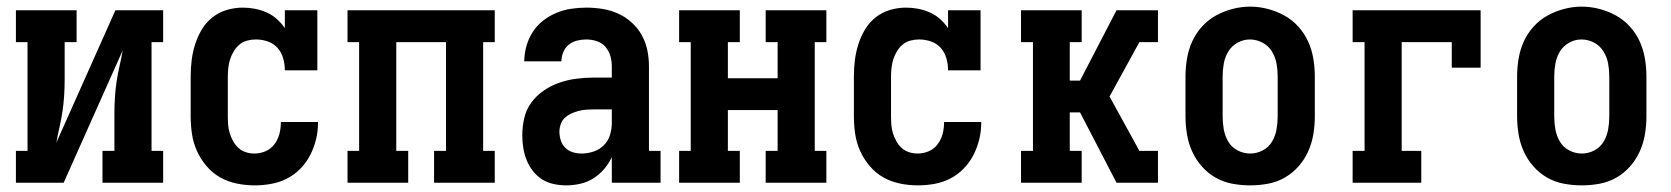

<svg xmlns="http://www.w3.org/2000/svg" viewBox="-20 -551 5040 579"><path d="M28 0V-96H63V-424H28V-520H211V-424H175V-312Q175 -288 173.5 -263.5Q172 -239 168.5 -215.5Q165 -192 159.5 -168Q154 -144 150 -121L328 -520H472V-424H437V-96H472V0H289V-96H325V-208Q325 -232 326.5 -256.5Q328 -281 331.5 -304.5Q335 -328 340.5 -352Q346 -376 350 -399L172 0Z M747 8Q721 8 694 2.5Q667 -3 644 -16Q621 -29 603 -50Q585 -71 574 -95.5Q563 -120 559 -146.5Q555 -173 555 -200V-320Q555 -345 558 -369.5Q561 -394 568.5 -417.5Q576 -441 588.5 -462Q601 -483 620.5 -498.5Q640 -514 664 -521Q688 -528 712 -528Q731 -528 749 -524.5Q767 -521 784 -513.5Q801 -506 815 -493.5Q829 -481 839 -466V-520H937V-339H839Q839 -357 834 -375Q829 -393 817 -406.5Q805 -420 787.5 -426Q770 -432 752 -432Q738 -432 725 -428.5Q712 -425 702 -416.5Q692 -408 685 -396.5Q678 -385 674 -372.5Q670 -360 668.5 -346.5Q667 -333 667 -320V-200Q667 -187 668 -174Q669 -161 673 -148.5Q677 -136 683.5 -124.5Q690 -113 699.5 -104.5Q709 -96 721.5 -92Q734 -88 747 -88Q765 -88 781 -95Q797 -102 807.5 -116Q818 -130 822.5 -147Q827 -164 827 -182Q827 -182 827 -182Q827 -182 827 -183H939Q939 -182 939 -181.5Q939 -181 939 -181Q939 -155 933 -130.5Q927 -106 915.5 -83.5Q904 -61 886 -42.5Q868 -24 845.5 -12.5Q823 -1 798 3.5Q773 8 747 8Z M1028 0V-96H1063V-424H1028V-520H1472V-424H1437V-96H1472V0H1289V-96H1325V-424H1175V-96H1211V0Z M1688 8Q1669 8 1650 4Q1631 0 1615 -10Q1599 -20 1587 -35.5Q1575 -51 1568 -68.5Q1561 -86 1558 -105Q1555 -124 1555 -143Q1555 -169 1561 -195Q1567 -221 1582.5 -242Q1598 -263 1620 -278Q1642 -293 1666.5 -301.5Q1691 -310 1717 -313.5Q1743 -317 1769 -317H1825V-351Q1825 -367 1820.5 -382.5Q1816 -398 1805.5 -410Q1795 -422 1779.5 -427Q1764 -432 1748 -432Q1734 -432 1720 -428.5Q1706 -425 1695 -416Q1684 -407 1678.5 -393.5Q1673 -380 1673 -366H1561Q1561 -389 1567.5 -412Q1574 -435 1586.5 -454.5Q1599 -474 1617.5 -488.5Q1636 -503 1657.5 -512Q1679 -521 1702 -524.5Q1725 -528 1748 -528Q1773 -528 1797.5 -524Q1822 -520 1844 -510Q1866 -500 1884.5 -483.5Q1903 -467 1915 -445.5Q1927 -424 1932 -400Q1937 -376 1937 -351V-96H1972V0H1825V-77Q1816 -58 1802 -41.5Q1788 -25 1770 -13.5Q1752 -2 1730.5 3Q1709 8 1688 8ZM1734 -88Q1752 -88 1770 -94Q1788 -100 1801 -113Q1814 -126 1819.5 -144Q1825 -162 1825 -180V-221H1769Q1757 -221 1745.5 -220Q1734 -219 1723 -216Q1712 -213 1701.5 -208Q1691 -203 1683 -195.5Q1675 -188 1671 -176.5Q1667 -165 1667 -154Q1667 -141 1671 -128Q1675 -115 1684.5 -105.5Q1694 -96 1707 -92Q1720 -88 1734 -88Z M2028 0V-96H2063V-424H2028V-520H2211V-424H2175V-315H2325V-424H2289V-520H2472V-424H2437V-96H2472V0H2289V-96H2325V-219H2175V-96H2211V0Z M2747 8Q2721 8 2694 2.5Q2667 -3 2644 -16Q2621 -29 2603 -50Q2585 -71 2574 -95.5Q2563 -120 2559 -146.5Q2555 -173 2555 -200V-320Q2555 -345 2558 -369.5Q2561 -394 2568.5 -417.5Q2576 -441 2588.5 -462Q2601 -483 2620.5 -498.5Q2640 -514 2664 -521Q2688 -528 2712 -528Q2731 -528 2749 -524.5Q2767 -521 2784 -513.5Q2801 -506 2815 -493.5Q2829 -481 2839 -466V-520H2937V-339H2839Q2839 -357 2834 -375Q2829 -393 2817 -406.5Q2805 -420 2787.5 -426Q2770 -432 2752 -432Q2738 -432 2725 -428.5Q2712 -425 2702 -416.5Q2692 -408 2685 -396.5Q2678 -385 2674 -372.5Q2670 -360 2668.5 -346.5Q2667 -333 2667 -320V-200Q2667 -187 2668 -174Q2669 -161 2673 -148.5Q2677 -136 2683.5 -124.5Q2690 -113 2699.5 -104.5Q2709 -96 2721.5 -92Q2734 -88 2747 -88Q2765 -88 2781 -95Q2797 -102 2807.5 -116Q2818 -130 2822.5 -147Q2827 -164 2827 -182Q2827 -182 2827 -182Q2827 -182 2827 -183H2939Q2939 -182 2939 -181.5Q2939 -181 2939 -181Q2939 -155 2933 -130.5Q2927 -106 2915.5 -83.5Q2904 -61 2886 -42.5Q2868 -24 2845.5 -12.5Q2823 -1 2798 3.5Q2773 8 2747 8Z M3059 0V-96H3095V-424H3059V-520H3242V-424H3206V-308H3237L3347 -520H3472V-424H3416L3326 -260L3416 -96H3472V0H3347L3237 -212H3206V-96H3242V0Z M3750 8Q3723 8 3696 3Q3669 -2 3645.5 -15.5Q3622 -29 3604 -49.5Q3586 -70 3575 -94.5Q3564 -119 3559.5 -146Q3555 -173 3555 -200V-320Q3555 -347 3559.5 -374Q3564 -401 3575 -425.5Q3586 -450 3604.5 -470.5Q3623 -491 3646.5 -504Q3670 -517 3696.5 -524Q3723 -531 3750 -531Q3777 -531 3803.5 -524Q3830 -517 3853.5 -504Q3877 -491 3895.5 -470.5Q3914 -450 3925 -425.5Q3936 -401 3940.5 -374Q3945 -347 3945 -320V-200Q3945 -173 3940.5 -146Q3936 -119 3925 -94.5Q3914 -70 3896 -49.5Q3878 -29 3854.5 -15.5Q3831 -2 3804 3Q3777 8 3750 8ZM3750 -88Q3770 -88 3788 -97.5Q3806 -107 3816 -124Q3826 -141 3829.5 -160.5Q3833 -180 3833 -200V-320Q3833 -340 3829.5 -359.5Q3826 -379 3815.5 -396Q3805 -413 3787 -422.5Q3769 -432 3749 -432Q3729 -432 3711.5 -422Q3694 -412 3684 -395.5Q3674 -379 3670.5 -359.5Q3667 -340 3667 -320V-200Q3667 -180 3670.5 -160.5Q3674 -141 3684 -124Q3694 -107 3712 -97.5Q3730 -88 3750 -88Z M4059 0V-96H4095V-424H4059V-520H4445V-347H4358V-424H4207V-96H4266V0Z M4750 8Q4723 8 4696 3Q4669 -2 4645.5 -15.5Q4622 -29 4604 -49.5Q4586 -70 4575 -94.5Q4564 -119 4559.5 -146Q4555 -173 4555 -200V-320Q4555 -347 4559.5 -374Q4564 -401 4575 -425.5Q4586 -450 4604.5 -470.5Q4623 -491 4646.5 -504Q4670 -517 4696.5 -524Q4723 -531 4750 -531Q4777 -531 4803.5 -524Q4830 -517 4853.5 -504Q4877 -491 4895.5 -470.5Q4914 -450 4925 -425.5Q4936 -401 4940.5 -374Q4945 -347 4945 -320V-200Q4945 -173 4940.5 -146Q4936 -119 4925 -94.5Q4914 -70 4896 -49.5Q4878 -29 4854.5 -15.5Q4831 -2 4804 3Q4777 8 4750 8ZM4750 -88Q4770 -88 4788 -97.5Q4806 -107 4816 -124Q4826 -141 4829.5 -160.5Q4833 -180 4833 -200V-320Q4833 -340 4829.5 -359.5Q4826 -379 4815.5 -396Q4805 -413 4787 -422.5Q4769 -432 4749 -432Q4729 -432 4711.5 -422Q4694 -412 4684 -395.5Q4674 -379 4670.5 -359.5Q4667 -340 4667 -320V-200Q4667 -180 4670.5 -160.5Q4674 -141 4684 -124Q4694 -107 4712 -97.5Q4730 -88 4750 -88Z"/></svg>

Font: Iosevka Gothic
Style: Bold
Weight: 700
Monospace: yes
Designer: Belleve Invis
Foundry: Belleve Invis
Version: Version 15.5.1; ttfautohint (v1.8.4)